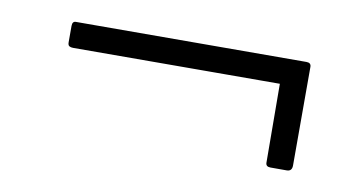

<svg xmlns="http://www.w3.org/2000/svg" viewBox="-35 -464 615 324"><g transform="rotate(10 272.5 -302.0)"><path d="M477 -360Q477 -351 465 -351L77 -350Q73 -350 70.5 -351.5Q68 -353 68 -358V-386Q68 -394 74 -394L469 -395Q477 -395 477 -388ZM477 -219Q477 -209 468 -209H440Q432 -209 432 -216L431 -378Q431 -386 438 -386H468Q477 -386 477 -375Z"/></g></svg>

Font: Libre Franklin ExtraLight
Style: Regular
Weight: 250
Designer: Pablo Impallari, Rodrigo Fuenzalida, Nhung Nguyen
Foundry: Impallari Type
Version: Version 3.000